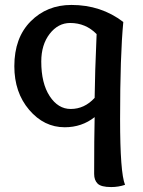

<svg xmlns="http://www.w3.org/2000/svg" viewBox="-20 -505 577 777"><path d="M264 -412Q215 -412 181 -368Q147 -324 147 -256Q147 -168 181 -116Q215 -64 266 -64Q322 -64 363 -109Q364 -206 371 -367Q327 -412 264 -412ZM242 10Q158 10 98 -60.5Q38 -131 38 -237Q38 -352 104 -418.5Q170 -485 269 -485Q389 -485 479 -416Q466 -282 466 -23Q466 194 486 243Q459 252 430 252Q389 252 375 238Q361 224 361 199Q361 52 363 -31Q311 10 242 10Z"/></svg>

Font: Overlock
Style: Bold
Weight: 700
Designer: Dario Muhafara
Foundry: Dario Manuel Muhafara
Version: Version 1.001